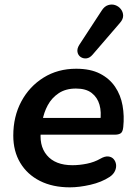

<svg xmlns="http://www.w3.org/2000/svg" viewBox="-20 -794 582 824"><path d="M280 10Q206 10 151.5 -17.5Q97 -45 67 -95Q37 -145 37 -212Q37 -294 71.5 -358.5Q106 -423 167 -461Q228 -499 307 -499Q368 -499 409 -478Q450 -457 474 -421.5Q498 -386 506 -341Q514 -296 509 -249Q507 -228 498 -222Q489 -216 473 -216H137L147 -288H427L410 -273Q416 -313 407 -344.5Q398 -376 373.5 -395Q349 -414 306 -414Q262 -414 232 -394Q202 -374 185 -342.5Q168 -311 162 -275L157 -244Q145 -171 181 -128Q217 -85 291 -85Q321 -85 353 -91.5Q385 -98 411 -113Q430 -124 444.5 -122.5Q459 -121 467.5 -111.5Q476 -102 478 -88.5Q480 -75 473.5 -60.5Q467 -46 451 -35Q416 -12 368 -1Q320 10 280 10ZM377 -559Q365 -545 351 -543.5Q337 -542 326 -549.5Q315 -557 312.5 -571Q310 -585 320 -601L416 -748Q428 -767 444 -772Q460 -777 474.5 -772Q489 -767 498.5 -755Q508 -743 508.5 -727.5Q509 -712 495 -696Z"/></svg>

Font: Nunito ExtraLight
Style: Italic
Weight: 200
Italic angle: -9°
Designer: Vernon Adams
Foundry: Vernon Adams
Version: Version 3.602